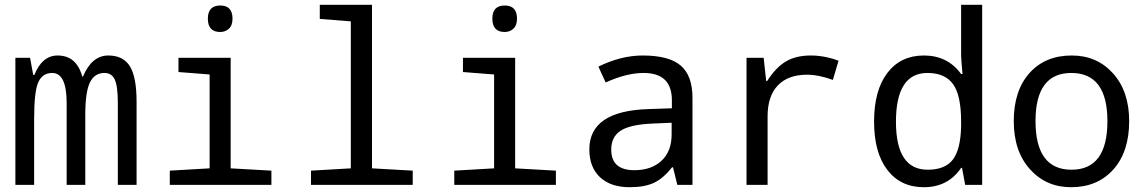

<svg xmlns="http://www.w3.org/2000/svg" viewBox="-20 -780 4841 810"><path d="M477.1 0V-345.2Q477.1 -416.5 464.1 -444.3Q451.2 -472.2 420.9 -472.2Q378.4 -472.2 359.1 -431.6Q339.8 -391.1 339.8 -295.9V0H261.2V-345.2Q261.2 -472.2 200.2 -472.2Q159.2 -472.2 141.6 -433.3Q124 -394.5 124 -277.8V0H44.9V-536.1H106.9L120.1 -463.9H125Q157.7 -545.9 223.1 -545.9Q302.7 -545.9 327.1 -457H330.1Q367.2 -545.9 437 -545.9Q499.5 -545.9 527.8 -500.7Q556.2 -455.6 556.2 -350.1V0Z M909.2 -756.8Q960.9 -756.8 960.9 -701.2Q960.9 -672.9 945.6 -658.9Q930.2 -645 909.2 -645Q856.9 -645 856.9 -701.2Q856.9 -756.8 909.2 -756.8ZM864.3 -465.8 732.9 -476.1V-536.1H953.1V-69.8L1125 -60.1V0H696.3V-60.1L864.3 -69.8Z M1460 -689.9 1329.1 -700.2V-759.8H1549.3V-69.8L1721.2 -60.1V0H1292V-60.1L1460 -69.8Z M2109.4 -756.8Q2161.1 -756.8 2161.1 -701.2Q2161.1 -672.9 2145.8 -658.9Q2130.4 -645 2109.4 -645Q2057.1 -645 2057.1 -701.2Q2057.1 -756.8 2109.4 -756.8ZM2064.5 -465.8 1933.1 -476.1V-536.1H2153.3V-69.8L2325.2 -60.1V0H1896.5V-60.1L2064.5 -69.8Z M2837.4 0 2819.3 -74.2H2815.4Q2777.8 -26.9 2738.3 -8.5Q2698.7 9.8 2636.2 9.8Q2556.6 9.8 2511.5 -32.2Q2466.3 -74.2 2466.3 -149.9Q2466.3 -312 2715.3 -319.8L2814.5 -323.2V-356.9Q2814.5 -472.2 2695.3 -472.2Q2623.5 -472.2 2535.2 -432.1L2504.4 -499Q2600.1 -545.9 2691.4 -545.9Q2802.2 -545.9 2851.8 -503.4Q2901.4 -460.9 2901.4 -367.2V0ZM2813.5 -262.2 2734.4 -258.8Q2638.7 -254.9 2598.6 -228.8Q2558.6 -202.6 2558.6 -148.9Q2558.6 -62 2656.2 -62Q2728 -62 2770.8 -101.8Q2813.5 -141.6 2813.5 -213.9Z M3517.6 -523.9 3493.7 -442.9Q3433.6 -464.8 3384.3 -464.8Q3304.7 -464.8 3261.5 -419.7Q3218.3 -374.5 3218.3 -289.1V0H3129.4V-536.1H3201.7L3212.4 -438H3216.3Q3253.4 -496.1 3295.9 -521Q3338.4 -545.9 3400.4 -545.9Q3458 -545.9 3517.6 -523.9Z M4038.6 -71.8H4034.7Q3979.5 9.8 3877.4 9.8Q3779.3 9.8 3723.4 -63.2Q3667.5 -136.2 3667.5 -267.1Q3667.5 -398.9 3723.6 -472.4Q3779.8 -545.9 3877.4 -545.9Q3978 -545.9 4034.7 -467.8H4040.5Q4034.7 -530.8 4034.7 -546.9V-759.8H4123.5V0H4051.8ZM4034.7 -247.1V-267.1Q4034.7 -377.9 4000.7 -425Q3966.8 -472.2 3892.6 -472.2Q3759.8 -472.2 3759.8 -266.1Q3759.8 -64 3893.6 -64Q3967.8 -64 4000.2 -107.2Q4032.7 -150.4 4034.7 -247.1Z M4498.5 9.8Q4393.1 9.8 4325 -66.2Q4256.8 -142.1 4256.8 -269Q4256.8 -397.5 4323 -471.7Q4389.2 -545.9 4501.5 -545.9Q4607.9 -545.9 4675.8 -470.2Q4743.7 -394.5 4743.7 -269Q4743.7 -139.6 4676.8 -64.9Q4609.9 9.8 4498.5 9.8ZM4500.5 -64Q4651.9 -64 4651.9 -269Q4651.9 -472.2 4499.5 -472.2Q4348.6 -472.2 4348.6 -269Q4348.6 -64 4500.5 -64Z"/></svg>

Font: Droid Sans Mono
Style: Regular
Weight: 400
Monospace: yes
Foundry: Ascender Corporation
Version: Version 1.00 build 112